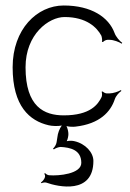

<svg xmlns="http://www.w3.org/2000/svg" viewBox="-20 -452 474 699"><path d="M26 -207C26 -65 88 -12 157 4C169 7 191 8 205 5C197 15 190 34 189 47L186 66C185 74 178 85 173 89L176 92C181 88 193 83 201 83C235 85 276 93 276 141C276 181 194 189 159 186C154 186 146 181 144 178L141 181C151 191 135 209 129 212L131 215C135 213 143 211 149 213C191 228 320 257 320 134C320 103 291 71 251 62C244 60 231 60 223 62C227 54 229 43 229 36C229 27 226 15 222 7C232 10 247 10 255 9C343 -1 383 -45 398 -91C402 -103 414 -116 422 -121L420 -124C412 -119 392 -112 379 -112H368C364 -112 356 -116 354 -119L350 -118C352 -114 352 -103 350 -99C337 -72 309 -32 212 -32C141 -32 73 -63 73 -207C73 -328 158 -390 215 -390C295 -390 333 -352 349 -322C351 -317 353 -304 351 -300L355 -299C357 -302 365 -307 371 -307H379C394 -307 414 -299 423 -293L425 -296C416 -302 402 -318 397 -332C376 -389 313 -432 212 -432C115 -432 26 -346 26 -207Z"/></svg>

Font: Armata Saber
Style: Rg
Weight: 400
Designer: Jasper
Foundry: Cannot Into Space Fonts
Version: Version 0.970